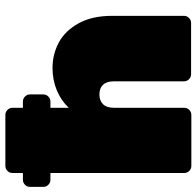

<svg xmlns="http://www.w3.org/2000/svg" viewBox="-36 -722 750 733"><g transform="rotate(-90 339.5 -355.0)"><path d="M268 0H73Q62 0 54 -8Q46 -16 46 -27V-538H20Q9 -538 1 -546Q-7 -554 -7 -565V-616Q-7 -627 1 -635Q9 -643 20 -643H46V-683Q46 -694 54 -702Q62 -710 73 -710H268Q279 -710 287 -702Q295 -694 295 -683V-643H319Q330 -643 338 -635Q346 -627 346 -616V-565Q346 -554 338 -546Q330 -538 319 -538H295V-468Q322 -497 361.5 -513.5Q401 -530 447 -530Q500 -530 545 -505.5Q590 -481 618 -429.5Q646 -378 646 -303V-28Q646 -17 638 -9Q630 -1 619 -1H423Q412 -1 404 -9Q396 -17 396 -28V-296Q396 -323 383 -337Q370 -351 346 -351Q322 -351 308.5 -337Q295 -323 295 -296V-27Q295 -16 287 -8Q279 0 268 0Z"/></g></svg>

Font: Rubik
Style: Regular
Weight: 900
Designer: Hubert & Fischer
Foundry: Hubert & Fischer
Version: Version 1.100